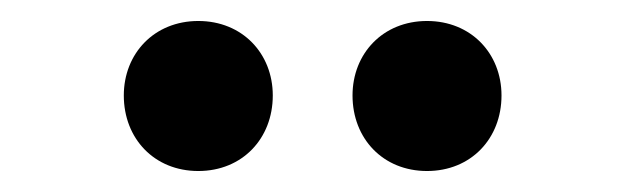

<svg xmlns="http://www.w3.org/2000/svg" viewBox="-20 -732 595 183"><path d="M98 -641C98 -600 127 -569 169 -569C211 -569 240 -600 240 -641C240 -681 211 -712 169 -712C127 -712 98 -681 98 -641ZM316 -641C316 -600 345 -569 387 -569C429 -569 458 -600 458 -641C458 -681 429 -712 387 -712C345 -712 316 -681 316 -641Z"/></svg>

Font: Cambridge Sans Bold
Style: Regular
Weight: 700
Version: Version 2.020;PS 002.020;hotconv 1.0.88;makeotf.lib2.5.64775